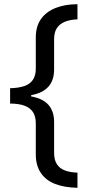

<svg xmlns="http://www.w3.org/2000/svg" viewBox="-20 -734 420 912"><path d="M348 158Q287 157 242.5 140Q198 123 174 87.5Q150 52 150 -1V-148Q150 -182 136 -202.5Q122 -223 95 -232.5Q68 -242 28 -242V-315Q68 -316 95 -325Q122 -334 136 -354.5Q150 -375 150 -408V-556Q150 -609 175 -644Q200 -679 245 -696.5Q290 -714 348 -714V-642Q314 -641 289 -631Q264 -621 250.5 -601Q237 -581 237 -548V-404Q237 -353 210 -322.5Q183 -292 128 -282V-276Q184 -266 210.5 -235.5Q237 -205 237 -154V-7Q237 25 250 45.5Q263 66 288 75.5Q313 85 348 86Z"/></svg>

Font: sinhala115
Style: Regular
Weight: 400
Designer: Jelle Bosma - Monotype Design Team
Foundry: Monotype Imaging Inc.
Version: Version 2.006